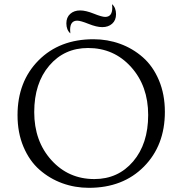

<svg xmlns="http://www.w3.org/2000/svg" viewBox="-20 -888 858 920"><path d="M298 -776Q298 -805 316.5 -821.5Q335 -838 364 -838Q391 -838 429.5 -822.5Q468 -807 484 -807Q518 -807 518 -851Q518 -862 517 -868Q536 -851 536 -820Q536 -791 517.5 -774.5Q499 -758 470 -758Q443 -758 404.5 -773.5Q366 -789 350 -789Q316 -789 316 -745Q316 -734 317 -728Q298 -745 298 -776ZM64 -336Q64 -497 164.5 -598.5Q265 -700 428 -700Q495 -700 555.5 -678Q616 -656 664.5 -613.5Q713 -571 741.5 -503.5Q770 -436 770 -352Q770 -191 669.5 -89.5Q569 12 406 12Q339 12 278.5 -10Q218 -32 169.5 -74.5Q121 -117 92.5 -184.5Q64 -252 64 -336ZM690 -337Q690 -476 608 -567Q526 -658 402 -658Q288 -658 216 -573.5Q144 -489 144 -351Q144 -212 226 -121Q308 -30 432 -30Q546 -30 618 -114.5Q690 -199 690 -337Z"/></svg>

Font: Bellefair
Style: Regular
Weight: 400
Designer: Nick Shinn, Liron Lavi Turkenic
Foundry: Shinntype
Version: Version 1.003;PS 001.003;hotconv 1.0.88;makeotf.lib2.5.64775